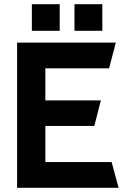

<svg xmlns="http://www.w3.org/2000/svg" viewBox="-20 -890 589 910"><path d="M131 -744V-870H263V-744ZM333 -744V-870H465V-744ZM61 0V-688H529L497 -566H195V-414H458L427 -293H195V-122H509L542 0Z"/></svg>

Font: Techna Sans
Style: Regular
Weight: 400
Designer: Carl Enlund
Version: Version 1.003